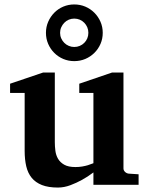

<svg xmlns="http://www.w3.org/2000/svg" viewBox="-20 -823 660 855"><path d="M396 0V-55.2Q371.1 -36.1 344.2 -21.5Q321.3 -8.8 293.5 1.7Q265.6 12.2 237.8 12.2Q195.3 12.2 166.7 1Q138.2 -10.3 121.1 -31.2Q104 -52.2 96.9 -82.5Q89.8 -112.8 89.8 -150.9V-409.2H24.9V-450.2L171.9 -500H224.1V-189.9Q224.1 -171.4 226.6 -151.9Q229 -132.3 238.3 -116.2Q247.6 -100.1 265.9 -89.6Q284.2 -79.1 315.9 -79.1Q331.5 -79.1 345.9 -81.5Q360.4 -84 371.6 -87.4Q384.3 -91.3 396 -96.2V-409.2H333V-450.2L479 -500H529.8V-73.2Q529.8 -64 536.9 -57.4Q543.9 -50.8 553.2 -49.8L597.2 -46.9V0ZM373.5 -676.8Q373.5 -689.9 368.7 -701.4Q363.8 -712.9 355.2 -721.7Q346.7 -730.5 335.2 -735.4Q323.7 -740.2 310.5 -740.2Q297.9 -740.2 286.4 -735.4Q274.9 -730.5 266.4 -721.7Q257.8 -712.9 252.7 -701.4Q247.6 -689.9 247.6 -676.8Q247.6 -663.6 252.7 -652.1Q257.8 -640.6 266.4 -632.1Q274.9 -623.5 286.4 -618.7Q297.9 -613.8 310.5 -613.8Q323.7 -613.8 335.2 -618.7Q346.7 -623.5 355.2 -632.1Q363.8 -640.6 368.7 -652.1Q373.5 -663.6 373.5 -676.8ZM437.5 -676.8Q437.5 -650.4 427.5 -627.4Q417.5 -604.5 400.1 -587.4Q382.8 -570.3 359.9 -560.5Q336.9 -550.8 310.5 -550.8Q284.7 -550.8 261.7 -560.5Q238.8 -570.3 221.7 -587.4Q204.6 -604.5 194.6 -627.4Q184.6 -650.4 184.6 -676.8Q184.6 -703.1 194.6 -726.1Q204.6 -749 221.7 -766.4Q238.8 -783.7 261.7 -793.5Q284.7 -803.2 310.5 -803.2Q336.9 -803.2 359.9 -793.5Q382.8 -783.7 400.1 -766.4Q417.5 -749 427.5 -726.1Q437.5 -703.1 437.5 -676.8Z"/></svg>

Font: Charis SIL Phon
Style: Bold
Weight: 700
Foundry: SIL International
Version: Version 5.000